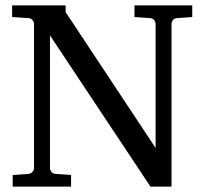

<svg xmlns="http://www.w3.org/2000/svg" viewBox="-20 -691 761 711"><path d="M691.9 -627.9 636.2 -624Q625.5 -623.5 620.4 -616.5Q615.2 -609.4 615.2 -602.1V0H537.1L165 -560.1V-68.8Q165 -61.5 170.2 -54.7Q175.3 -47.9 186 -46.9L243.2 -43V0H26.9V-43L84 -46.9Q94.7 -47.9 100.3 -54.7Q106 -61.5 106 -68.8V-602.1Q106 -609.4 100.3 -616.5Q94.7 -623.5 84 -624L24.9 -627.9V-670.9H223.1V-646L556.2 -143.1V-602.1Q556.2 -609.4 550.8 -616.5Q545.4 -623.5 535.2 -624L478 -627.9V-670.9H691.9Z"/></svg>

Font: Eeyek
Style: Regular
Weight: 400
Designer: Pravabati Chingangbam and Tabish
Foundry: SIL International
Version: Version 2.000